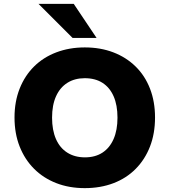

<svg xmlns="http://www.w3.org/2000/svg" viewBox="-20 -961 877 992"><path d="M418 11Q337 11 270.5 -15Q204 -41 156 -89Q108 -137 81.5 -204Q55 -271 55 -354Q55 -436 81.5 -503Q108 -570 156 -617.5Q204 -665 271 -690.5Q338 -716 418 -716Q499 -716 565.5 -690.5Q632 -665 680.5 -617.5Q729 -570 755 -503Q781 -436 781 -354Q781 -271 755 -204Q729 -137 681 -88.5Q633 -40 566 -14.5Q499 11 418 11ZM419 -148Q472 -148 509.5 -172.5Q547 -197 567 -243Q587 -289 587 -353Q587 -418 567 -463.5Q547 -509 509.5 -533Q472 -557 418 -557Q366 -557 328 -533Q290 -509 269.5 -463.5Q249 -418 249 -353Q249 -289 269 -243Q289 -197 327.5 -172.5Q366 -148 419 -148ZM355 -765 179 -941H361L479 -765Z"/></svg>

Font: Nunito Sans 9pt Black
Style: Regular
Weight: 900
Version: Version 3.101;gftools[0.9.27]